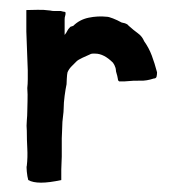

<svg xmlns="http://www.w3.org/2000/svg" viewBox="-20 -360 368 401"><path d="M37 -128Q37 -135 37.5 -149Q38 -163 37 -176Q38 -185 38 -194Q38 -203 38 -213L35 -294V-339Q46 -339 58 -339.5Q70 -340 85 -338Q89 -337 93 -337H107Q114 -335 114 -335.5Q114 -336 117 -334Q117 -329 116 -326.5Q115 -324 115 -319V-287Q119 -292 120.5 -295.5Q122 -299 127 -304L133 -306Q146 -319 165 -323Q184 -327 203 -325Q207 -325 216 -321.5Q225 -318 234 -313Q241 -312 246 -309L249 -306Q259 -297 268 -290.5Q277 -284 281 -274Q291 -260 297 -244Q303 -228 308 -209Q308 -204 307 -200Q306 -196 301 -196Q286 -191 273.5 -191.5Q261 -192 240 -190H229Q227 -191 226.5 -193Q226 -195 226 -196Q225 -202 223.5 -206.5Q222 -211 222 -214Q222 -216 221 -219Q220 -222 219 -224Q217 -227 216 -229Q197 -248 179 -248Q177 -248 173.5 -248Q170 -248 167 -246Q162 -244 152.5 -239.5Q143 -235 140 -232Q135 -227 129.5 -221.5Q124 -216 121 -209Q120 -205 119.5 -195.5Q119 -186 119 -184Q117 -175 115 -160Q113 -145 113 -134Q113 -127 111.5 -116Q110 -105 110 -96Q110 -89 109.5 -83Q109 -77 109 -71V-33Q109 -27 108.5 -20Q108 -13 108 -6V16Q58 27 39 16Q37 9 36 -1.5Q35 -12 36 -14Q38 -32 37 -50Q36 -68 36 -87Q35 -97 36 -108Q37 -119 37 -128Z"/></svg>

Font: Kirang Haerang
Style: Regular
Weight: 400
Version: Version 1.00